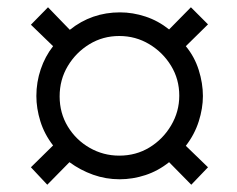

<svg xmlns="http://www.w3.org/2000/svg" viewBox="-20 -576 653 528"><path d="M110 -68 65 -116 126 -176Q102 -207 91 -242.5Q80 -278 80 -312Q80 -350 92 -385.5Q104 -421 126 -449L65 -508L112 -556L172 -494Q232 -542 310 -542Q345 -542 380 -530.5Q415 -519 445 -495L505 -556L552 -509L491 -449Q515 -420 526.5 -383.5Q538 -347 538 -312Q538 -278 526.5 -242Q515 -206 491 -175L552 -116L506 -68L445 -130Q415 -106 380 -94.5Q345 -83 309 -83Q271 -83 236 -95.5Q201 -108 171 -130ZM308 -148Q354 -148 391 -170.5Q428 -193 450.5 -231Q473 -269 473 -313Q473 -358 450.5 -395Q428 -432 390.5 -454.5Q353 -477 308 -477Q263 -477 226 -454.5Q189 -432 166.5 -394.5Q144 -357 144 -311Q144 -265 166.5 -228Q189 -191 226.5 -169.5Q264 -148 308 -148Z"/></svg>

Font: Hanken Grotesk
Style: Regular
Weight: 400
Designer: Alfredo Marco Pradil
Foundry: Hanken Design Co.
Version: Version 3.013